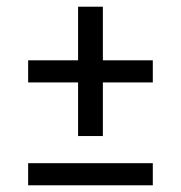

<svg xmlns="http://www.w3.org/2000/svg" viewBox="-20 -553 540 573"><path d="M213 -147V-307H64V-373H213V-533H287V-373H436V-307H287V-147ZM64 0V-66H436V0Z"/></svg>

Font: Huly
Style: Regular
Weight: 400
Designer: Belleve Invis
Foundry: Belleve Invis
Version: Version 33.2.5; ttfautohint (v1.8.4)